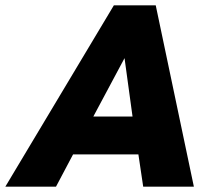

<svg xmlns="http://www.w3.org/2000/svg" viewBox="-83 -700 816 720"><path d="M344 -680H501L644 0H454L436 -121H191L127 0H-63ZM414 -263 384 -482 267 -263Z"/></svg>

Font: Teachers ExtraBold
Style: Italic
Weight: 800
Designer: Alfredo Marco Pradil & Chank Diesel
Version: Version 0.009